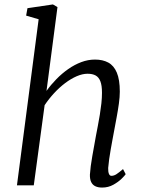

<svg xmlns="http://www.w3.org/2000/svg" viewBox="-20 -837 649 867"><path d="M190 -426.5Q210 -454.5 235 -480Q260 -505.5 288.2 -525.2Q316.5 -545 347 -556.5Q377.5 -568 409 -568Q444 -568 469 -554.5Q494 -541 507.5 -509.2Q521 -477.5 521 -423Q521 -399.5 516.8 -368.8Q512.5 -338 506.5 -306Q500.5 -274 495.5 -247Q492 -228.5 488 -206.8Q484 -185 480 -162.5Q476 -140 473 -118.5Q470 -97 468.5 -78.5Q468 -61.5 471.8 -52.2Q475.5 -43 483 -43Q494.5 -43 506 -50.5Q517.5 -58 535.5 -73.5L547.5 -50.5Q544 -44.5 529.2 -30Q514.5 -15.5 491.8 -2.8Q469 10 441 10Q423 10 410.5 4Q398 -2 391.8 -14.8Q385.5 -27.5 386 -48.5Q387 -65.5 389.8 -87Q392.5 -108.5 396.8 -132Q401 -155.5 405.2 -178.8Q409.5 -202 413 -222.5Q417 -244 421.8 -268.5Q426.5 -293 430.8 -319Q435 -345 437.8 -370.2Q440.5 -395.5 440.5 -418Q440.5 -451.5 433.2 -470Q426 -488.5 411.8 -496.2Q397.5 -504 375.5 -504Q352.5 -504 326.5 -492.8Q300.5 -481.5 274.2 -461.8Q248 -442 224.2 -416.2Q200.5 -390.5 181.5 -362L132.5 0H56.5L154.5 -750L98 -766.5L104 -800L219 -817L239.5 -805Z"/></svg>

Font: Merriweather 7pt Light
Style: Italic
Weight: 300
Italic angle: -7.8°
Designer: Eben Sorkin
Foundry: Eben Sorkin
Version: Version 2.200;gftools[0.9.31]